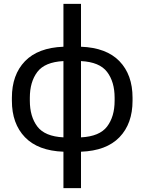

<svg xmlns="http://www.w3.org/2000/svg" viewBox="-20 -770 747 993"><path d="M134.3 -249V-264.6Q134.3 -346.7 173.1 -397.9Q211.9 -449.2 308.1 -454.1V-59.6Q211.9 -64.5 173.1 -115.7Q134.3 -167 134.3 -249ZM572.8 -264.6V-249Q572.8 -167 533.9 -115.7Q495.1 -64.5 398.9 -59.6V-454.1Q495.1 -449.2 533.9 -397.9Q572.8 -346.7 572.8 -264.6ZM308.1 14.6V203.1H398.9V14.6Q530.3 9.8 597.9 -60.3Q665.5 -130.4 665.5 -249V-264.6Q665.5 -383.3 597.9 -453.4Q530.3 -523.4 398.9 -528.3V-750H308.1V-528.3Q176.8 -523.4 109.1 -453.4Q41.5 -383.3 41.5 -264.6V-249Q41.5 -130.4 109.1 -60.3Q176.8 9.8 308.1 14.6Z"/></svg>

Font: Roboto Flex
Style: Regular
Weight: 400
Designer: Berlow after Robertson
Foundry: Google
Version: Version 3.200;gftools[0.9.32]